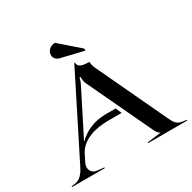

<svg xmlns="http://www.w3.org/2000/svg" viewBox="-174 -979 1158 1155"><g transform="rotate(-30 405.0 -401.5)"><path d="M291.5 -750.4C291.5 -730 306.5 -713.3 327.5 -708.2L485.5 -670.4V-684.4L349.4 -803C317.4 -803 291.5 -779.4 291.5 -750.4ZM5 0H233V-5L185 -10C156.5 -13.2 139.9 -34 139.9 -58.7C139.9 -67.8 142.2 -77.5 147 -87L174.6 -141.7C214.2 -210.4 300.3 -237 394 -237H486.2L468.7 -278H399C322.2 -278 253.6 -249.8 203.2 -198.3L358.5 -505.5C368.9 -526.7 372.5 -539.5 372.5 -547.5H380.2C380.2 -534.5 381.3 -517.1 387.2 -503.5L597.5 -58C605.6 -40.8 614.5 -24 628.5 -19V-17L533.5 -5V0H805.5V-5L776.5 -9C738.9 -14.2 726.7 -36.6 710.5 -71L484.5 -551C474.8 -571.5 472.5 -589 471.5 -600C417.3 -600 394 -610.8 394 -640H390L109 -81C90.8 -44.7 67.9 -14 33 -9L5 -5Z"/></g></svg>

Font: Prida01
Style: Bold
Weight: 700
Designer: gluk
Foundry: gluk
Version: Version 00.072